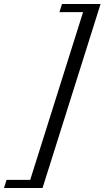

<svg xmlns="http://www.w3.org/2000/svg" viewBox="-100 -804 526 966"><path d="M406 -784 114 142H-80L-67 101H52L318 -743H199L212 -784Z"/></svg>

Font: Baskervville SemiBold
Style: Italic
Weight: 600
Italic angle: -18°
Version: Version 1.100